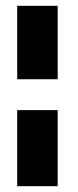

<svg xmlns="http://www.w3.org/2000/svg" viewBox="-20 -480 267 659"><path d="M178 -102V159H39V-102ZM178 -460V-208H39V-460Z"/></svg>

Font: Genos
Style: Bold
Weight: 700
Designer: Robert E. Leuschke
Foundry: Robert E. Leuschke
Version: Version 1.010